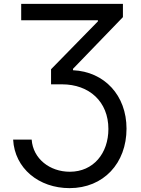

<svg xmlns="http://www.w3.org/2000/svg" viewBox="-20 -747 722 982"><path d="M142 -33H47.2C55 114 178.6 215.2 335.6 215.2C509.9 215.2 627.1 87.7 627.1 -89.1C627.1 -259.2 514.2 -380.3 353.3 -387.8V-394.9L608.7 -659.4V-727.3H88.4V-643.5H480.8V-637.8L241.1 -392.8V-315.7H297.2C436.1 -315.7 534.4 -227.3 534.4 -87.4C534.4 36.6 458.1 131.4 337 131.4C234.4 131.4 148.8 64.6 142 -33Z"/></svg>

Font: Margiela Sans Text
Style: Regular
Weight: 400
Designer: Stefan Endress, Andreas Faust
Version: Version 1.100;FEAKit 1.0